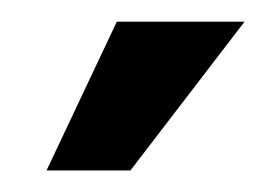

<svg xmlns="http://www.w3.org/2000/svg" viewBox="-20 -779 259 179"><path d="M208 -758.8 101.6 -620.1H23.4L88.9 -758.8Z"/></svg>

Font: Allerta
Style: Regular
Weight: 400
Designer: Matt McInerney
Foundry: Matt McInerney
Version: Version 1.0